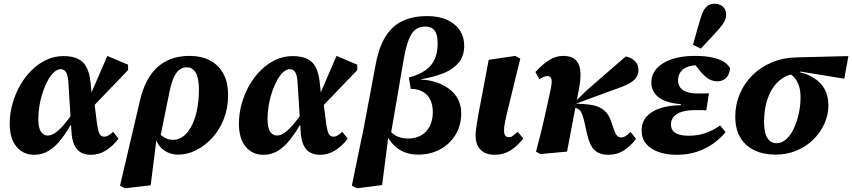

<svg xmlns="http://www.w3.org/2000/svg" viewBox="-20 -813 4558 1027"><path d="M163 15Q104 15 68 -28.5Q32 -72 32 -151Q32 -206 47 -259Q62 -312 88.5 -358Q115 -404 151 -439Q187 -474 229.5 -493.5Q272 -513 319 -513Q367 -513 397.5 -498Q428 -483 443.5 -452Q459 -421 464 -374L471 -306L481 -294L498 -158Q504 -112 512.5 -97Q521 -82 537 -82Q549 -82 560 -88.5Q571 -95 585 -108L614 -71Q584 -32 547 -8.5Q510 15 466 15Q435 15 412.5 2.5Q390 -10 377 -38.5Q364 -67 362 -113L346 -367Q344 -409 333.5 -426Q323 -443 305 -443Q287 -443 269.5 -427.5Q252 -412 237 -385Q222 -358 210 -323.5Q198 -289 191.5 -251Q185 -213 185 -176Q185 -128 199.5 -108Q214 -88 235 -88Q255 -88 277 -103.5Q299 -119 324 -148.5Q349 -178 377 -219L390 -156H366Q337 -107 307 -68Q277 -29 241.5 -7Q206 15 163 15ZM466 -231 446 -264 554 -514 665 -467V-438Z M648 194 622 180 730 -281Q758 -397 824 -455.5Q890 -514 993 -514Q1055 -514 1101.5 -490.5Q1148 -467 1174 -420.5Q1200 -374 1200 -303Q1200 -234 1177 -176Q1154 -118 1115 -75.5Q1076 -33 1029 -9.5Q982 14 934 14Q888 14 854 -11.5Q820 -37 807 -89L825 -106Q841 -88 861 -76.5Q881 -65 906 -65Q930 -65 951.5 -78Q973 -91 990 -115Q1007 -139 1019 -172Q1031 -205 1037.5 -246.5Q1044 -288 1044 -335Q1044 -395 1027 -424Q1010 -453 979 -453Q958 -453 940.5 -440.5Q923 -428 910 -399.5Q897 -371 887 -324L836 -73L817 -68L786 178Z M1389 15Q1330 15 1294 -28.5Q1258 -72 1258 -151Q1258 -206 1273 -259Q1288 -312 1314.5 -358Q1341 -404 1377 -439Q1413 -474 1455.5 -493.5Q1498 -513 1545 -513Q1593 -513 1623.5 -498Q1654 -483 1669.5 -452Q1685 -421 1690 -374L1697 -306L1707 -294L1724 -158Q1730 -112 1738.5 -97Q1747 -82 1763 -82Q1775 -82 1786 -88.5Q1797 -95 1811 -108L1840 -71Q1810 -32 1773 -8.5Q1736 15 1692 15Q1661 15 1638.5 2.5Q1616 -10 1603 -38.5Q1590 -67 1588 -113L1572 -367Q1570 -409 1559.5 -426Q1549 -443 1531 -443Q1513 -443 1495.5 -427.5Q1478 -412 1463 -385Q1448 -358 1436 -323.5Q1424 -289 1417.5 -251Q1411 -213 1411 -176Q1411 -128 1425.5 -108Q1440 -88 1461 -88Q1481 -88 1503 -103.5Q1525 -119 1550 -148.5Q1575 -178 1603 -219L1616 -156H1592Q1563 -107 1533 -68Q1503 -29 1467.5 -7Q1432 15 1389 15ZM1692 -231 1672 -264 1780 -514 1891 -467V-438Z M1889 194 1862 180 1926 -131 1990 -471Q2008 -566 2045 -622Q2082 -678 2137 -702.5Q2192 -727 2263 -727Q2356 -727 2409.5 -683.5Q2463 -640 2463 -568Q2463 -513 2432.5 -477Q2402 -441 2350 -420.5Q2298 -400 2235 -390L2232 -387Q2273 -386 2311.5 -373.5Q2350 -361 2381 -338.5Q2412 -316 2429.5 -283Q2447 -250 2447 -208Q2447 -142 2416.5 -92Q2386 -42 2334 -14Q2282 14 2217 14Q2170 14 2135 -2.5Q2100 -19 2076.5 -47.5Q2053 -76 2041 -111L2056 -131Q2069 -103 2097 -87.5Q2125 -72 2163 -72Q2204 -72 2233.5 -89.5Q2263 -107 2279 -138.5Q2295 -170 2295 -213Q2295 -251 2282 -278.5Q2269 -306 2243 -321.5Q2217 -337 2177 -338L2167 -398Q2224 -414 2257.5 -438.5Q2291 -463 2306 -498.5Q2321 -534 2321 -581Q2321 -628 2304.5 -649.5Q2288 -671 2255 -671Q2225 -671 2203.5 -655.5Q2182 -640 2166.5 -601.5Q2151 -563 2139 -493L2069 -86L2057 -81L2024 177Z M2627 15Q2579 15 2551.5 -11Q2524 -37 2524 -90Q2524 -102 2526 -118.5Q2528 -135 2531.5 -157.5Q2535 -180 2540 -209Q2545 -238 2553 -275L2594 -493L2736 -514L2763 -499L2731 -369Q2719 -318 2709.5 -280Q2700 -242 2693.5 -215Q2687 -188 2683 -169.5Q2679 -151 2677.5 -138Q2676 -125 2676 -115Q2676 -97 2682.5 -88Q2689 -79 2702 -79Q2714 -79 2725 -87.5Q2736 -96 2749 -108L2779 -72Q2747 -31 2710 -8Q2673 15 2627 15Z M2847 -2Q2862 -57 2872.5 -100Q2883 -143 2891.5 -180.5Q2900 -218 2908 -254.5Q2916 -291 2925 -333Q2930 -355 2931 -371Q2932 -387 2927 -396.5Q2922 -406 2909 -406Q2898 -406 2887.5 -401.5Q2877 -397 2864 -390L2844 -428Q2883 -470 2918 -492Q2953 -514 2993 -514Q3033 -514 3055 -496Q3077 -478 3083 -442Q3089 -406 3079 -349L3013 -2L2870 11ZM3235 15Q3189 15 3162.5 -8Q3136 -31 3122 -89L3104 -169Q3095 -205 3085 -218.5Q3075 -232 3057 -236L3039 -239V-272H3059L3123 -334L3327 -511Q3355 -506 3375 -487.5Q3395 -469 3395 -440Q3395 -405 3369.5 -383Q3344 -361 3286 -341L3059 -258L3065 -259L3118 -255Q3156 -252 3181.5 -241Q3207 -230 3223.5 -210.5Q3240 -191 3250 -161L3264 -119Q3273 -94 3282 -86Q3291 -78 3304 -78Q3315 -78 3327.5 -86Q3340 -94 3353 -107L3382 -70Q3355 -33 3318 -9Q3281 15 3235 15Z M3600 15Q3545 15 3502.5 0Q3460 -15 3436 -44Q3412 -73 3412 -115Q3412 -161 3440 -191Q3468 -221 3515.5 -235.5Q3563 -250 3621 -250L3622 -256Q3575 -259 3539.5 -272.5Q3504 -286 3484 -311Q3464 -336 3464 -371Q3464 -415 3493 -447Q3522 -479 3573.5 -496.5Q3625 -514 3696 -514Q3751 -514 3788.5 -506Q3826 -498 3849.5 -484Q3873 -470 3885 -449Q3883 -414 3863.5 -396Q3844 -378 3818 -378Q3791 -378 3769 -392Q3747 -406 3727 -430L3684 -485H3793L3794 -457Q3775 -461 3756 -462.5Q3737 -464 3711 -464Q3679 -464 3655.5 -454.5Q3632 -445 3619.5 -427Q3607 -409 3607 -383Q3607 -359 3619.5 -343.5Q3632 -328 3655.5 -320.5Q3679 -313 3712 -313Q3731 -313 3744.5 -313Q3758 -313 3772 -314L3758 -222Q3749 -224 3732.5 -224Q3716 -224 3699 -224Q3656 -224 3627 -215Q3598 -206 3583.5 -188.5Q3569 -171 3569 -148Q3569 -116 3593.5 -101.5Q3618 -87 3662 -87Q3714 -87 3755 -101.5Q3796 -116 3832 -142L3861 -106Q3834 -73 3796.5 -46Q3759 -19 3710 -2Q3661 15 3600 15ZM3687 -573Q3697 -610 3707 -646Q3717 -682 3728 -717Q3736 -745 3747 -762Q3758 -779 3771.5 -786Q3785 -793 3802 -793Q3829 -793 3846.5 -777.5Q3864 -762 3864 -736Q3864 -714 3853.5 -695.5Q3843 -677 3823 -655Q3799 -628 3776 -603.5Q3753 -579 3729 -553Z M4128 14Q4064 14 4015.5 -9Q3967 -32 3940 -77Q3913 -122 3913 -190Q3913 -252 3936 -308Q3959 -364 4002 -408Q4045 -452 4105.5 -478Q4166 -504 4239 -506L4518 -513L4496 -392L4263 -430L4236 -419Q4201 -415 4174 -399.5Q4147 -384 4127 -360Q4107 -336 4093.5 -304.5Q4080 -273 4073.5 -236.5Q4067 -200 4067 -160Q4067 -103 4084.5 -75Q4102 -47 4134 -47Q4161 -47 4184.5 -67.5Q4208 -88 4225 -123.5Q4242 -159 4252 -203Q4262 -247 4262 -293Q4262 -327 4254 -352Q4246 -377 4232.5 -394Q4219 -411 4202 -420L4243 -430Q4299 -419 4336.5 -394Q4374 -369 4392.5 -333Q4411 -297 4411 -250Q4411 -199 4390 -152Q4369 -105 4331.5 -67.5Q4294 -30 4242 -8Q4190 14 4128 14Z"/></svg>

Font: Source Serif 4
Style: Bold Italic
Weight: 700
Italic angle: -12°
Designer: Frank Grießhammer
Foundry: Adobe Systems Incorporated
Version: Version 4.004;hotconv 1.0.116;makeotfexe 2.5.65601